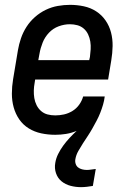

<svg xmlns="http://www.w3.org/2000/svg" viewBox="-20 -548 540 792"><path d="M314 224Q292 224 271 218.5Q250 213 234 200Q218 187 211 166.5Q204 146 208 124Q211 105 220 87Q229 69 241 52.5Q253 36 267 21Q281 6 296 -8Q274 1 252 4.5Q230 8 208 8Q178 8 150 2Q122 -4 98.5 -18.5Q75 -33 59.5 -55.5Q44 -78 36.5 -105Q29 -132 29 -161.5Q29 -191 34 -221L54 -341Q58 -365 66.5 -390Q75 -415 89.5 -437.5Q104 -460 124.5 -478Q145 -496 169 -507.5Q193 -519 218.5 -523.5Q244 -528 269 -528Q298 -528 326 -522Q354 -516 377 -501Q400 -486 415.5 -463.5Q431 -441 438 -414Q445 -387 444.5 -358Q444 -329 439 -299L426 -220H125L123 -207Q120 -191 119.5 -175Q119 -159 121.5 -143.5Q124 -128 131 -114Q138 -100 149.5 -90Q161 -80 176 -76Q191 -72 208 -72Q226 -72 244 -76Q262 -80 278.5 -90Q295 -100 306.5 -116Q318 -132 323 -150H412Q410 -133 405 -116Q400 -99 393.5 -82.5Q387 -66 378.5 -50Q370 -34 361 -18Q352 -2 342 13Q332 28 322 43.5Q312 59 303 75Q294 91 291 108Q289 118 292 127.5Q295 137 302 142.5Q309 148 318.5 150.5Q328 153 338 153Q347 153 356 151.5Q365 150 375 149L363 219Q351 221 338.5 222.5Q326 224 314 224ZM138 -300H348L351 -313Q353 -329 354 -345Q355 -361 352.5 -376.5Q350 -392 343.5 -406Q337 -420 325.5 -430Q314 -440 299 -444Q284 -448 268 -448Q245 -448 222 -439.5Q199 -431 182 -413Q165 -395 156 -372.5Q147 -350 143 -327Z"/></svg>

Font: Iosevka SS04 Medium Oblique
Style: Regular
Weight: 500
Italic angle: -9°
Monospace: yes
Designer: Belleve Invis
Foundry: Belleve Invis
Version: Version 19.0.0; ttfautohint (v1.8.4)